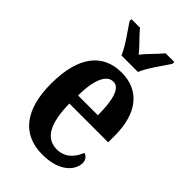

<svg xmlns="http://www.w3.org/2000/svg" viewBox="-234 -847 938 938"><g transform="rotate(45 235.0 -378.0)"><path d="M183 -606H297C315 -651 363 -715 388 -753V-766H328C306 -738 264 -700 240 -668C215 -700 173 -738 151 -766H92V-753C117 -715 165 -651 183 -606ZM252 10C372 10 421 -52 421 -101C421 -123 408 -136 392 -142C373 -95 340 -58 284 -58C210 -58 171 -120 169 -260H437V-306C437 -464 363 -548 243 -548C112 -548 37 -453 37 -265C37 -91 109 10 252 10ZM308 -318H171C172 -428 200 -488 246 -488C290 -488 308 -423 308 -318Z"/></g></svg>

Font: Noto Serif Georgian ExtraCondensed Bold
Style: Regular
Weight: 700
Width: 2
Designer: Monotype Design Team, Akaki Razmadze
Foundry: Google LLC
Version: Version 2.003